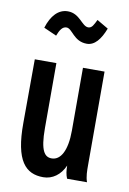

<svg xmlns="http://www.w3.org/2000/svg" viewBox="-81 -735 537 797"><g transform="rotate(10 187.5 -337.0)"><path d="M267 -671C256 -649 250 -634 234 -634C207 -634 191 -685 140 -685C100 -685 71 -653 55 -601L109 -577C119 -603 129 -618 146 -618C171 -618 184 -566 240 -566C273 -566 297 -596 315 -643ZM158 11C197 11 230 -13 248 -54C248 -33 250 -17 257 0H341C333 -23 333 -46 333 -73V-465H242V-200C242 -116 217 -72 179 -72C150 -72 130 -94 130 -191V-465H39L38 -197C37 -36 84 11 158 11Z"/></g></svg>

Font: Inconsolata Condensed
Style: Bold
Weight: 700
Width: 3
Monospace: yes
Designer: Raph Levien, Cyreal, Brenton Simpson
Foundry: Raph Levien, Cyreal, Google
Version: Version 3.100